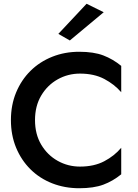

<svg xmlns="http://www.w3.org/2000/svg" viewBox="-20 -988 731 1020"><path d="M531 -923 351 -773 290 -808 440 -968ZM166 -350Q166 -275 199 -219.5Q232 -164 286.5 -133.5Q341 -103 405 -103Q480 -103 534 -131.5Q588 -160 624 -203V-62Q580 -26 529 -7Q478 12 401 12Q324 12 257.5 -14Q191 -40 142 -88.5Q93 -137 65.5 -203.5Q38 -270 38 -350Q38 -430 65.5 -496.5Q93 -563 142 -611.5Q191 -660 257.5 -686.5Q324 -713 401 -713Q478 -713 529 -693.5Q580 -674 624 -638V-498Q588 -540 534 -568.5Q480 -597 405 -597Q341 -597 286.5 -566.5Q232 -536 199 -480.5Q166 -425 166 -350Z"/></svg>

Font: Jost* Medium
Style: Regular
Weight: 500
Version: Version 3.7